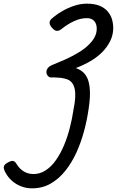

<svg xmlns="http://www.w3.org/2000/svg" viewBox="-177 -539 662 1048"><path d="M-2 489Q-34 489 -62 478Q-90 467 -111.5 448Q-133 429 -146 405Q-156 388 -156.5 374.5Q-157 361 -136 349Q-117 338 -106 339.5Q-95 341 -86 357Q-71 382 -47.5 396.5Q-24 411 6 411Q41 411 72 391Q103 371 128 335.5Q153 300 172 255Q191 210 204 159.5Q217 109 224 60Q232 22 233.5 -6.5Q235 -35 230.5 -54.5Q226 -74 216.5 -86.5Q207 -99 192 -105Q177 -111 156 -114Q143 -115 128 -116Q113 -117 103 -116Q93 -116 85.5 -123.5Q78 -131 76.5 -142.5Q75 -154 83 -166Q91 -178 112 -186Q140 -197 180.5 -215Q221 -233 260 -257.5Q299 -282 325 -314Q351 -346 351 -383Q351 -409 337 -424.5Q323 -440 297 -440Q262 -440 226 -423Q190 -406 158 -380Q145 -370 133.5 -370.5Q122 -371 110 -384Q96 -398 94 -411.5Q92 -425 104 -436Q130 -459 161.5 -477.5Q193 -496 228 -507.5Q263 -519 297 -519Q338 -519 365.5 -508Q393 -497 410 -477.5Q427 -458 434 -434.5Q441 -411 441 -386Q441 -349 425 -316Q409 -283 381.5 -255Q354 -227 317 -205.5Q280 -184 238 -168V-167Q264 -158 281 -140.5Q298 -123 306 -95Q314 -67 314 -28.5Q314 10 306 60Q298 116 282 176Q266 236 241 291.5Q216 347 181 391.5Q146 436 100.5 462.5Q55 489 -2 489Z"/></svg>

Font: Playwrite NO
Style: Regular
Weight: 400
Designer: Veronika Burian, José Scaglione
Foundry: TypeTogether
Version: Version 1.002